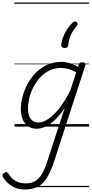

<svg xmlns="http://www.w3.org/2000/svg" viewBox="-116 -1015 734 1539"><path d="M84 504Q26 504 -17.5 478.5Q-61 453 -90 408Q-97 398 -96 388.5Q-95 379 -82 371Q-71 363 -63 365Q-55 367 -49 376Q-23 418 11 436.5Q45 455 89 455Q136 455 167.5 435.5Q199 416 222 375.5Q245 335 265 272L402 -148Q361 -88 321.5 -51.5Q282 -15 245.5 1Q209 17 178 17Q139 17 110.5 -2Q82 -21 66.5 -57Q51 -93 51 -141Q51 -186 64 -237.5Q77 -289 103 -338.5Q129 -388 168.5 -429Q208 -470 260 -494.5Q312 -519 377 -519Q409 -519 444 -508.5Q479 -498 509 -479L514 -496Q518 -507 524.5 -511Q531 -515 544 -515Q562 -515 566.5 -507.5Q571 -500 567 -488L319 275Q293 355 262.5 406Q232 457 189.5 480.5Q147 504 84 504ZM192 -33Q228 -33 270.5 -61Q313 -89 358 -146Q403 -203 448 -291L495 -435Q458 -456 428.5 -463Q399 -470 372 -470Q320 -470 278 -449Q236 -428 204 -392.5Q172 -357 150.5 -314.5Q129 -272 118.5 -228Q108 -184 108 -146Q108 -111 117 -86Q126 -61 145 -47Q164 -33 192 -33ZM497 -839Q505 -833 506 -825.5Q507 -818 500 -809Q481 -785 466.5 -762.5Q452 -740 443 -713.5Q434 -687 431 -653Q430 -641 422.5 -635.5Q415 -630 402 -630Q389 -630 382 -636.5Q375 -643 375 -654Q377 -689 398.5 -737.5Q420 -786 464 -832Q472 -840 480.5 -843Q489 -846 497 -839ZM0 475H598V485H0ZM0 -20H598V0H0ZM0 -505H598V-500H0ZM0 -995H598V-985H0Z"/></svg>

Font: Playwrite CZ Guides
Style: Regular
Weight: 400
Designer: Veronika Burian, José Scaglione
Foundry: TypeTogether
Version: Version 1.003